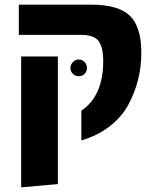

<svg xmlns="http://www.w3.org/2000/svg" viewBox="-20 -588 668 826"><path d="M330 16V-112Q424 -175 424 -325Q424 -384 404.5 -411Q385 -438 328 -438H61V-568H371Q490 -568 539 -520Q588 -472 588 -361Q588 -301 574 -245Q560 -189 531.5 -136.5Q503 -84 451 -44Q399 -4 330 16ZM71 218V-345H229V204ZM283 -295Q283 -310 293.5 -321Q304 -332 319 -332Q334 -332 344 -321Q354 -310 354 -295Q354 -281 344 -270.5Q334 -260 319 -260Q304 -260 293.5 -270.5Q283 -281 283 -295Z"/></svg>

Font: FiraGO
Style: Bold
Weight: 700
Designer: bBox Type
Foundry: bBox Type GmbH
Version: Version 1.001;PS 001.001;hotconv 1.0.88;makeotf.lib2.5.64775